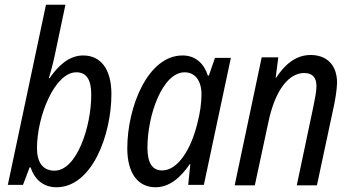

<svg xmlns="http://www.w3.org/2000/svg" viewBox="-20 -780 1477 810"><path d="M218 10C369 10 450 -212 450 -383C450 -490 404 -546 331 -546C273 -546 228 -506 189 -450H186C190 -462 203 -508 212 -551L256 -760H174L13 0H77L105 -74H109C124 -27 160 10 218 10ZM210 -60C160 -60 136 -96 136 -155C136 -290 211 -475 302 -475C345 -475 365 -444 365 -380C365 -246 304 -60 210 -60Z M664 -61C623 -61 602 -92 602 -157C602 -296 666 -475 759 -475C803 -475 830 -439 830 -383C830 -347 825 -306 811 -253C785 -151 731 -61 664 -61ZM636 10C695 10 742 -31 781 -88H783L774 0H840L954 -536H887L861 -461H857C841 -511 806 -546 750 -546C603 -546 517 -328 517 -154C517 -48 563 10 636 10Z M970 2H1055L1111 -259C1141 -407 1202 -472 1263 -472C1298 -472 1315 -453 1315 -417C1315 -394 1309 -366 1303 -335L1232 2H1317L1389 -335C1395 -364 1401 -401 1402 -430C1402 -507 1358 -548 1290 -548C1225 -548 1178 -503 1145 -452H1143L1154 -538H1084Z"/></svg>

Font: Noto Sans Display SemiCondensed
Style: Italic
Weight: 400
Width: 4
Italic angle: -12°
Designer: Monotype Design Team
Foundry: Monotype Imaging Inc.
Version: Version 1.900